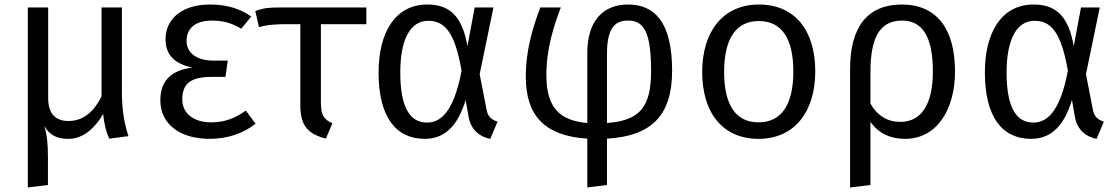

<svg xmlns="http://www.w3.org/2000/svg" viewBox="-20 -601 4953 849"><path d="M548 1C532 -48 519 -108 519 -193V-568H429V-175C390 -96 339 -66 283 -66C231 -66 193 -92 193 -167V-568H103V228L192 217V99C192 33 188 -3 176 -44C199 -4 230 13 283 13C353 13 405 -43 436 -97C441 -57 445 -30 463 12Z M908 -581C790 -581 712 -522 712 -427C712 -357 754 -318 831 -302C746 -292 689 -251 689 -158C689 -49 779 13 908 13C988 13 1059 -13 1110 -54L1067 -112C1022 -80 977 -60 914 -60C833 -60 786 -102 786 -161C786 -231 823 -261 916 -261H977L987 -333H923C850 -333 805 -367 805 -420C805 -477 845 -510 917 -510C971 -510 1008 -497 1047 -474L1091 -528C1043 -561 988 -581 908 -581Z M1600 -494V-568H1220C1170 -568 1146 -566 1109 -552L1125 -481C1159 -490 1173 -492 1229 -494H1308V-137C1308 -49 1337 -10 1421 12L1450 -56C1413 -72 1399 -91 1399 -148V-494Z M1869 -581C1727 -581 1654 -456 1654 -281C1654 -84 1730 13 1859 13C1956 13 2009 -59 2039 -159L2052 -85C2062 -26 2103 5 2148 13L2180 -63C2149 -73 2136 -89 2131 -119L2101 -273L2162 -568H2079L2047 -397C2023 -535 1964 -581 1869 -581ZM1873 -509C1945 -509 1991 -462 2021 -288C1985 -98 1924 -59 1868 -59C1792 -59 1750 -127 1750 -281C1750 -429 1796 -509 1873 -509Z M2952 -288C2952 -500 2877 -581 2757 -581C2647 -581 2577 -509 2577 -367V-57C2456 -68 2396 -123 2396 -269C2396 -389 2430 -489 2460 -568H2369C2338 -485 2305 -383 2305 -262C2305 -93 2385 0 2577 12V228L2664 217V12C2862 1 2952 -92 2952 -288ZM2664 -57V-363C2664 -487 2706 -510 2758 -510C2828 -510 2859 -457 2859 -287C2859 -129 2811 -68 2664 -57Z M3335 -581C3177 -581 3085 -461 3085 -283C3085 -103 3175 13 3334 13C3493 13 3585 -107 3585 -285C3585 -467 3495 -581 3335 -581ZM3335 -508C3434 -508 3488 -435 3488 -285C3488 -133 3432 -60 3334 -60C3236 -60 3182 -133 3182 -283C3182 -435 3238 -508 3335 -508Z M3968 -581C3816 -581 3739 -482 3739 -296V228L3829 217V-62C3866 -10 3919 13 3982 13C4125 13 4203 -120 4203 -285C4203 -473 4122 -581 3968 -581ZM3961 -62C3905 -62 3859 -89 3829 -143V-282C3829 -428 3866 -510 3969 -510C4058 -510 4105 -440 4105 -285C4105 -138 4053 -62 3961 -62Z M4550 -581C4408 -581 4335 -456 4335 -281C4335 -84 4411 13 4540 13C4637 13 4690 -59 4720 -159L4733 -85C4743 -26 4784 5 4829 13L4861 -63C4830 -73 4817 -89 4812 -119L4782 -273L4843 -568H4760L4728 -397C4704 -535 4645 -581 4550 -581ZM4554 -509C4626 -509 4672 -462 4702 -288C4666 -98 4605 -59 4549 -59C4473 -59 4431 -127 4431 -281C4431 -429 4477 -509 4554 -509Z"/></svg>

Font: Glow Sans SC Normal Book
Style: Regular
Weight: 500
Designer: Ryoko NISHIZUKA (kana, bopomofo & ideographs); Paul D. Hunt (Latin, Greek & Cyrillic); Sandoll Communications, Soo-young
Version: Version 0.93